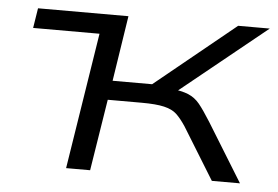

<svg xmlns="http://www.w3.org/2000/svg" viewBox="-42 -549 877 605"><g transform="rotate(5 397.0 -247.0)"><path d="M187 0 255 -431H45L55 -494H341L309 -287H434L688 -494H788L494 -256L486 -279Q528 -275 549.5 -266Q571 -257 586 -238.5Q601 -220 623 -185L737 0H648L547 -164Q531 -188 517 -201Q503 -214 477.5 -220Q452 -226 406 -226H299L263 0Z"/></g></svg>

Font: Nunito Sans 7pt Expanded Light
Style: Italic
Weight: 300
Width: 7
Italic angle: -9°
Designer: Vernon Adams
Foundry: Vernon Adams
Version: Version 3.101;gftools[0.9.27]